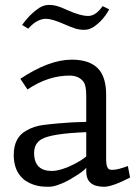

<svg xmlns="http://www.w3.org/2000/svg" viewBox="-20 -732 540 764"><path d="M497.6 -25.4Q426.3 11.2 394.5 11.2Q323.2 11.2 323.2 -49.3V-64.5Q316.4 -54.2 285.9 -34.7Q255.4 -15.1 238.3 -7.3Q197.8 11.2 176.8 11.2Q155.8 11.2 142.1 9.5Q128.4 7.8 113.8 2.9Q99.1 -2 85 -10.7Q70.8 -19.5 59.6 -33.7Q34.7 -64.9 34.7 -115.2Q34.7 -184.6 84 -211.9Q115.2 -230 150.1 -234.4Q185.1 -238.8 213.9 -241.2Q268.6 -246.1 323.2 -247.1V-349.6Q323.2 -392.1 312.5 -406.2Q294.4 -431.2 256.3 -431.2Q171.4 -431.2 89.4 -376L61 -418.5Q175.3 -494.6 265.6 -494.6Q344.2 -494.6 377 -451.2Q402.3 -417.5 402.3 -355.5V-98.6Q402.3 -62.5 416 -57.6Q420.9 -56.2 428.7 -56.2Q448.2 -56.2 488.8 -71.3ZM323.2 -206.1Q184.6 -200.7 145.5 -178.2Q115.7 -161.1 115.7 -123Q115.7 -67.9 158.2 -55.2Q169.9 -51.8 186.8 -51.8Q203.6 -51.8 226.1 -58.6Q248.5 -65.4 267.6 -75.2Q303.7 -92.8 323.2 -109.4ZM163.6 -657.2Q126.5 -657.2 92.3 -617.7L67.9 -632.8Q98.6 -675.8 135.3 -700.2Q154.3 -712.4 174.8 -712.4Q195.3 -712.4 214.4 -705.6Q233.4 -698.7 251.5 -690.4Q300.3 -668.5 330.8 -668.5Q361.3 -668.5 388.2 -707.5L414.6 -694.8Q390.1 -650.4 354 -626Q335.9 -613.3 314.9 -613.3Q293.9 -613.3 274.7 -620.1Q255.4 -627 236.8 -635.3Q187 -657.2 163.6 -657.2Z"/></svg>

Font: Habibi
Style: Regular
Weight: 400
Designer: Magnus Gaarde
Foundry: Magnus Gaarde
Version: Version 1.001